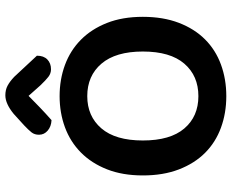

<svg xmlns="http://www.w3.org/2000/svg" viewBox="-96 -776 887 736"><g transform="rotate(-90 348.0 -407.5)"><path d="M652 -304Q652 -226 629 -166Q606 -106 565.5 -65.5Q525 -25 469 -4.5Q413 16 348 16Q283 16 227 -4.5Q171 -25 130.5 -65.5Q90 -106 67 -166Q44 -226 44 -304Q44 -382 67.5 -441.5Q91 -501 132 -541.5Q173 -582 228.5 -602.5Q284 -623 348 -623Q412 -623 467.5 -602.5Q523 -582 564 -541.5Q605 -501 628.5 -441.5Q652 -382 652 -304ZM519 -304Q519 -408 472.5 -462.5Q426 -517 348 -517Q271 -517 224.5 -463Q178 -409 178 -304Q178 -199 224 -145Q270 -91 348 -91Q426 -91 472.5 -145Q519 -199 519 -304ZM349 -742Q329 -722 305 -699Q281 -676 256 -654Q232 -655 216 -668.5Q200 -682 200 -702Q200 -719 209 -730.5Q218 -742 236 -759L280 -799Q319 -831 351 -831Q372 -831 388 -822.5Q404 -814 422 -797L503 -710Q503 -684 488.5 -670Q474 -656 451 -656Q435 -656 422 -666Q409 -676 389 -697Z"/></g></svg>

Font: Baloo Tammudu 2 SemiBold
Style: Regular
Weight: 600
Designer: Maithili Shingre, Omkar Shende and Ek Type
Foundry: Ek Type
Version: Version 1.640;hotconv 1.0.111;makeotfexe 2.5.65597; ttfautoh